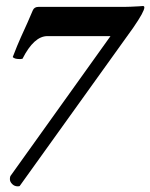

<svg xmlns="http://www.w3.org/2000/svg" viewBox="-20 -624 512 654"><path d="M40 10.7Q29.3 10.7 21.5 2.9Q13.7 -4.9 13.7 -13.7Q13.7 -23.4 17.6 -27.3L356.4 -501H141.6Q95.7 -501 56.6 -423.8Q52.7 -422.9 49.8 -422.9Q46.9 -422.9 45.9 -422.9Q29.3 -422.9 23.4 -429.7Q39.1 -470.7 51.3 -497.6Q63.5 -524.4 73.2 -545.9Q83 -567.4 91.8 -588.9Q96.7 -600.6 111.3 -600.6H405.3Q410.2 -600.6 424.8 -601.1Q439.5 -601.6 453.1 -602.5Q466.8 -603.5 466.8 -603.5Q471.7 -603.5 471.7 -598.6Q471.7 -591.8 462.4 -574.7Q453.1 -557.6 433.6 -529.3L46.9 9.8Q44.9 10.7 40 10.7Z"/></svg>

Font: Crimson Text
Style: Bold Italic
Weight: 700
Italic angle: -11°
Designer: Sebastian Kosch
Foundry: Sebastian Kosch
Version: Version 1.100; ttfautohint (v1.8.4)